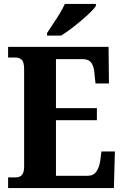

<svg xmlns="http://www.w3.org/2000/svg" viewBox="-20 -951 625 971"><path d="M21 0V-54H61Q81 -54 91.5 -67Q102 -80 102 -109V-600Q102 -639 89 -649.5Q76 -660 60 -660H21V-714H529L531 -529H463L458 -576Q456 -613 442.5 -632.5Q429 -652 398 -652H263V-404H470V-343H263V-62H423Q453 -62 467.5 -83.5Q482 -105 487 -138L493 -185H561L556 0ZM218 -784Q231 -805 248.5 -830.5Q266 -856 282 -882.5Q298 -909 308 -931H465V-921Q457 -908 437 -888.5Q417 -869 391 -847Q365 -825 338.5 -805Q312 -785 289 -771H218Z"/></svg>

Font: Noto Serif Tamil Condensed ExtraBold
Style: Regular
Weight: 800
Width: 3
Designer: Indian Type Foundry, Tom Grace, and the Monotype Design Team
Foundry: Monotype Imaging Inc.
Version: Version 2.004; ttfautohint (v1.8.4.7-5d5b)